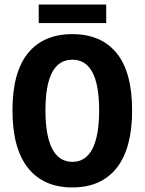

<svg xmlns="http://www.w3.org/2000/svg" viewBox="-20 -820 640 850"><path d="M564.9 -331.5Q564.9 -163.1 496.6 -76.7Q428.2 9.8 300.3 9.8Q172.4 9.8 103.8 -76.7Q35.2 -163.1 35.2 -331.5Q35.2 -500 103.8 -584.5Q172.4 -668.9 300.3 -668.9Q428.2 -668.9 496.6 -584.5Q564.9 -500 564.9 -331.5ZM418.9 -331.5Q418.9 -555.7 300.3 -555.7Q181.2 -555.7 181.2 -331.5Q181.2 -219.2 211.2 -161.4Q241.2 -103.5 300.3 -103.5Q359.4 -103.5 389.2 -161.4Q418.9 -219.2 418.9 -331.5ZM151.4 -799.8H450.2V-717.8H151.4Z"/></svg>

Font: Liberation Mono
Style: Bold
Weight: 700
Monospace: yes
Designer: Steve Matteson
Foundry: Ascender Corporation
Version: Version 2.1.5